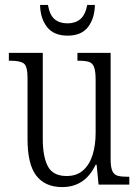

<svg xmlns="http://www.w3.org/2000/svg" viewBox="-20 -751 566 781"><path d="M233 10Q164 10 128 -36Q92 -82 92 -185V-434Q92 -482 76.5 -493Q61 -504 23 -504H16V-536H154V-186Q154 -113 175 -74Q196 -35 251 -35Q292 -35 318 -58Q344 -81 356.5 -120.5Q369 -160 369 -210V-426Q369 -462 362.5 -478.5Q356 -495 341 -499.5Q326 -504 300 -504H295V-536H430V-104Q430 -71 437 -55.5Q444 -40 459 -36Q474 -32 499 -32H506V0H381L373 -81H369Q326 10 233 10ZM255 -606Q199 -606 171.5 -641Q144 -676 143 -731H175Q182 -690 202 -673Q222 -656 255 -656Q286 -656 306.5 -673Q327 -690 335 -731H366Q365 -676 338 -641Q311 -606 255 -606Z"/></svg>

Font: Noto Serif Bengali Condensed Light
Style: Regular
Weight: 300
Width: 3
Designer: Juan Bruce, Universal Thirst, Indian Type Foundry and the Monotype Design Team.
Foundry: Monotype Imaging Inc.
Version: Version 2.003; ttfautohint (v1.8.4.7-5d5b)